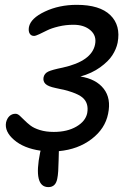

<svg xmlns="http://www.w3.org/2000/svg" viewBox="-20 -577 543 790"><path d="M179.2 192.9Q116.2 192.9 145 50.8Q145 48.8 147 43Q78.1 33.2 38.1 -1.2Q-2 -35.6 4.9 -73.2Q8.8 -89.8 19 -99.4Q29.3 -108.9 43.9 -108.9Q52.2 -108.9 61 -101.1Q69.8 -93.3 80.3 -82.5Q90.8 -71.8 105 -60.8Q119.1 -49.8 144 -42Q168.9 -34.2 201.2 -34.2Q256.8 -34.2 294.4 -56.2Q332 -78.1 338.9 -111.8Q346.2 -153.8 318.4 -176.5Q290.5 -199.2 209 -214.8Q177.7 -221.2 167 -231.9Q156.2 -242.7 159.2 -258.8Q162.6 -274.9 178.5 -282.5Q194.3 -290 237.8 -298.8Q357.4 -325.2 371.1 -394Q378.4 -429.7 352.3 -452.4Q326.2 -475.1 282.2 -475.1Q250.5 -475.1 220.9 -468Q191.4 -460.9 174.1 -452.1Q156.7 -443.4 141.6 -436.3Q126.5 -429.2 120.1 -429.2Q107.9 -429.2 102.1 -439Q96.2 -448.7 99.1 -465.8Q106.4 -502 164.8 -529.5Q223.1 -557.1 295.9 -557.1Q390.6 -557.1 434.1 -514.6Q477.5 -472.2 463.9 -400.9Q458.5 -375 442.4 -349.9Q426.3 -324.7 392.1 -300Q357.9 -275.4 311 -262.2Q375.5 -252 406.7 -211.9Q438 -171.9 424.8 -108.9Q412.6 -47.4 356.9 -4.9Q301.3 37.6 222.2 44.9Q221.7 56.6 221.2 82.5Q220.7 108.4 219.5 127Q218.3 145.5 215.8 157.2Q209.5 192.9 179.2 192.9Z"/></svg>

Font: Shantell Sans Irregular
Style: Italic
Weight: 400
Italic angle: -11.31°
Designer: Stephen Nixon, Anya Danilova, Shantell Martin
Foundry: Arrow Type
Version: Version 1.006;[9816181b4]